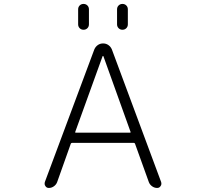

<svg xmlns="http://www.w3.org/2000/svg" viewBox="-20 -974 1040 973"><path d="M664.1 -246.1Q662.1 -250 658.2 -250H345.7Q340.8 -250 338.9 -246.1L269.5 -50.8Q264.6 -38.1 252.9 -29.8Q241.2 -21.5 227.5 -21.5Q215.8 -21.5 210 -31.2Q206.1 -36.1 206.1 -43Q206.1 -46.9 207 -50.8L458 -723.6Q463.9 -737.3 475.6 -745.6Q487.3 -753.9 502.4 -753.9Q517.6 -753.9 529.3 -745.6Q541 -737.3 546.9 -723.6L796.9 -50.8Q797.9 -46.9 797.9 -43Q797.9 -36.1 793.9 -31.2Q788.1 -21.5 776.4 -21.5Q762.7 -21.5 751 -29.8Q739.3 -38.1 734.4 -50.8ZM376 -850.6V-926.8Q376 -938.5 383.8 -946.3Q391.6 -954.1 403.3 -954.1Q415 -954.1 422.9 -946.3Q430.7 -938.5 430.7 -926.8V-850.6Q430.7 -838.9 422.9 -831.1Q415 -823.2 403.3 -823.2Q391.6 -823.2 383.8 -831.1Q376 -838.9 376 -850.6ZM573.2 -850.6V-926.8Q573.2 -938.5 581.1 -946.3Q588.9 -954.1 600.6 -954.1Q612.3 -954.1 620.1 -946.3Q627.9 -938.5 627.9 -926.8V-850.6Q627.9 -838.9 620.1 -831.1Q612.3 -823.2 600.6 -823.2Q588.9 -823.2 581.1 -831.1Q573.2 -838.9 573.2 -850.6ZM503.9 -689.5Q502.9 -690.4 502 -690.4Q501 -690.4 500 -689.5L361.3 -305.7Q359.4 -301.8 363.3 -301.8H638.7Q643.6 -301.8 641.6 -305.7Z"/></svg>

Font: Gen Jyuu Gothic L Monospace Light
Style: Regular
Weight: 300
Designer: [Source Han Sans]
Ryoko NISHIZUKA  (kana & ideographs); Paul D. Hunt (Latin, Greek & Cyrillic); Wenlong ZHANG  (bopomofo
Version: Version 1.002.20150607